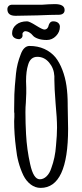

<svg xmlns="http://www.w3.org/2000/svg" viewBox="-20 -897 400 936"><path d="M94 -42Q65 -103 58 -175Q49 -243 49 -306Q49 -318 50 -326V-344Q50 -349 49 -349V-367L50 -437Q51 -469 58 -539Q63 -587 81 -632Q88 -652 99 -662.5Q110 -673 124 -673Q164 -673 196 -658.5Q228 -644 250 -618Q270 -593 284 -556.5Q298 -520 304 -479Q310 -437 310 -390V-382Q310 -351 311 -326L312 -269Q312 19 178 19Q152 19 130 2.5Q108 -14 94 -42ZM230 -77Q249 -128 253 -187Q258 -238 258 -275Q258 -320 251 -393Q245 -470 245 -508V-526Q243 -564 219.5 -592Q196 -620 162 -620Q128 -620 117 -581Q107 -550 107 -501Q107 -482 108 -469V-442L106 -396Q104 -375 104 -350Q104 -296 107 -243Q111 -168 127 -97Q143 -23 174 -23Q192 -23 207 -37.5Q222 -52 230 -77ZM140 -724Q133 -733 123 -739Q113 -745 101 -745Q94 -742 91 -737Q88 -732 90 -726V-724Q90 -711 75 -706Q59 -706 49 -713.5Q39 -721 39 -735Q39 -760 59 -776.5Q79 -793 112 -793Q123 -793 155 -773Q187 -753 196 -753Q205 -753 210.5 -759Q216 -765 217 -773Q219 -781 224.5 -787Q230 -793 239 -793Q255 -793 263.5 -785.5Q272 -778 272 -767Q272 -741 253 -721.5Q234 -702 208 -702Q183 -702 165 -708.5Q147 -715 140 -724ZM16 -852Q16 -862 22.5 -868Q29 -874 39 -874H186L216 -876Q230 -877 247 -877Q295 -877 295 -848Q295 -837 287.5 -831Q280 -825 267 -825Q233 -825 162 -822L56 -820Q16 -820 16 -852Z"/></svg>

Font: Amatic SC
Style: Bold
Weight: 700
Designer: Multiple Designers
Foundry: Vernon Adams
Version: Version 2.505